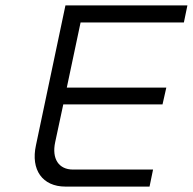

<svg xmlns="http://www.w3.org/2000/svg" viewBox="-20 -690 713 710"><path d="M222 -670 113 -153C93 -62 137 0 222 0H533L546 -63H250C197 -63 171 -103 184 -164L214 -304H581L595 -366H227L278 -607H660L673 -670Z"/></svg>

Font: LT Wave Mono Light
Style: Italic
Weight: 300
Designer: Daniel Lyons
Version: Version 2.5 (Glyphs App)